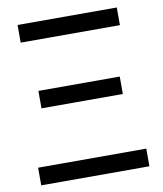

<svg xmlns="http://www.w3.org/2000/svg" viewBox="-81 -780 717 846"><g transform="rotate(-10 277.5 -357.0)"><path d="M55 -635V-714H499V-635ZM95 -334V-412H459V-334ZM35 0V-79H519V0Z"/></g></svg>

Font: Noto Sans IKEA
Style: Regular
Weight: 400
Designer: Monotype Design Team
Foundry: Monotype Imaging Inc.
Version: Version 2.001